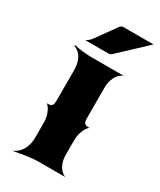

<svg xmlns="http://www.w3.org/2000/svg" viewBox="-176 -725 668 802"><g transform="rotate(30 158.0 -324.0)"><path d="M60.5 -537.1Q77.4 -546.1 89.4 -563.7L154.3 -654.3Q156.7 -658.2 161.7 -661.1Q166.7 -664.1 170.9 -664.1H316.4L191.4 -546.9Q180.9 -537.1 174.8 -537.1ZM26.4 15.6Q43.2 8.5 55.1 -3.4Q66.9 -15.4 72.6 -29.2Q78.4 -43 80.7 -54.8Q83 -66.7 83 -78.1V-152.3Q83 -176 74.7 -197Q66.4 -218 53.7 -228.5Q63 -228.5 67.5 -229.2Q72 -230 76.2 -233.4Q80.3 -236.8 81.7 -243.9Q83 -251 83 -263.7V-401.4Q83 -475.8 33.2 -493.7L35.4 -498Q49.8 -493.7 75.6 -491Q101.3 -488.3 119.1 -488.3H273.4Q251.5 -478.8 240.5 -456.1Q229.5 -433.3 229.5 -410.2V-263.7Q229.5 -251 230.8 -243.9Q232.2 -236.8 236.3 -233.4Q240.5 -230 245 -229.2Q249.5 -228.5 258.8 -228.5Q246.1 -218 237.8 -197Q229.5 -176 229.5 -152.3V-78.1Q229.5 -54.4 240.4 -32.5Q251.2 -10.5 273.4 0H150.1Q133.1 0 115.1 1.7Q97.2 3.4 85.4 5.4Q73.7 7.3 55.1 10.7Q36.4 14.2 26.4 15.6Z"/></g></svg>

Font: Agreloy
Style: Medium
Weight: 400
Designer: gluk
Foundry: gluk
Version: Version 0.27